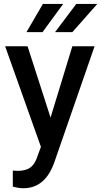

<svg xmlns="http://www.w3.org/2000/svg" viewBox="-20 -770 528 1003"><path d="M124 -528.3H6.8L193.8 -2.9L175.8 45.9C157.7 102.1 128.4 122.6 70.3 122.6C65.4 122.6 51.3 121.1 46.9 121.1V205.1C61 209 83.5 213.4 102.1 213.4C202.6 213.4 243.2 133.8 262.7 81.1L474.1 -528.3H357.9L244.1 -155.8ZM118.2 -602.1H202.1L310.1 -749.5H204.1ZM267.6 -602.1H357.9L488.3 -749.5H378.4Z"/></svg>

Font: Bert Sans Medium
Style: Regular
Weight: 500
Designer: Christian Robertson (Google), Cristiano Sobral
Foundry: Google, Cristiano Sobral
Version: Version 3.101